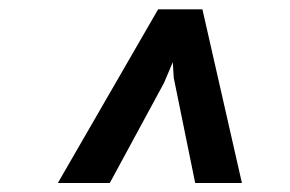

<svg xmlns="http://www.w3.org/2000/svg" viewBox="-20 -731 627 415"><path d="M217.3 -335.4H105L321.8 -710.9H417.5L502.9 -335.4H401.9L355.5 -563L353.5 -596.7L334.5 -551.8Z"/></svg>

Font: Roboto Mono
Style: Bold Italic
Weight: 700
Designer: Google
Version: Version 2.000985; 2015; ttfautohint (v1.3)